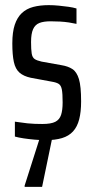

<svg xmlns="http://www.w3.org/2000/svg" viewBox="-20 -538 363 748"><path d="M158 8Q137 8 114.5 6Q92 4 72 1Q52 -2 38 -6V-64Q48 -63 60.5 -61Q73 -59 87 -57.5Q101 -56 116 -55.5Q131 -55 145 -55Q179 -55 195.5 -63.5Q212 -72 218 -90.5Q224 -109 224 -139Q224 -173 221 -189Q218 -205 209 -211Q200 -217 181 -220L100 -235Q72 -241 56 -255Q40 -269 34 -296.5Q28 -324 28 -369Q28 -413 37.5 -441.5Q47 -470 65 -487Q83 -504 109.5 -511Q136 -518 170 -518Q189 -518 209 -516Q229 -514 247 -511.5Q265 -509 278 -505V-445Q265 -448 248.5 -450.5Q232 -453 214 -454Q196 -455 177 -455Q150 -455 133.5 -448.5Q117 -442 109 -424.5Q101 -407 101 -374Q101 -345 103.5 -329.5Q106 -314 115 -308Q124 -302 142 -298L220 -284Q245 -280 262 -269Q279 -258 287.5 -230Q296 -202 296 -143Q296 -102 288.5 -73Q281 -44 264.5 -26Q248 -8 221.5 0Q195 8 158 8ZM76 190V185L139 -13H185V-8L144 190Z"/></svg>

Font: Saira ExtraCondensed Medium
Style: Regular
Weight: 500
Width: 2
Designer: Hector Gatti with collaboration of the Omnibus-Type team
Foundry: Omnibus-Type
Version: Version 1.101